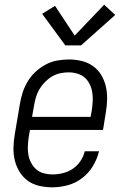

<svg xmlns="http://www.w3.org/2000/svg" viewBox="-20 -792 540 820"><path d="M204 8Q176 8 148.5 2Q121 -4 99.5 -19.5Q78 -35 64 -57.5Q50 -80 43.5 -106Q37 -132 37.5 -160.5Q38 -189 43 -218L65 -348Q69 -373 77 -397.5Q85 -422 98.5 -444.5Q112 -467 132 -485.5Q152 -504 175.5 -516.5Q199 -529 224.5 -533.5Q250 -538 275 -538Q302 -538 329 -531.5Q356 -525 377.5 -509.5Q399 -494 412.5 -471.5Q426 -449 432 -423Q438 -397 437.5 -368.5Q437 -340 432 -312L420 -237H108L103 -209Q100 -189 99 -169.5Q98 -150 101 -132Q104 -114 112.5 -97.5Q121 -81 134.5 -69Q148 -57 166.5 -52Q185 -47 204 -47Q226 -47 248.5 -52.5Q271 -58 290.5 -71Q310 -84 323.5 -104Q337 -124 342 -146H403Q395 -113 377 -83Q359 -53 331 -31.5Q303 -10 269.5 -1Q236 8 204 8ZM117 -293H367L372 -321Q375 -341 376 -360Q377 -379 374 -397.5Q371 -416 363 -432.5Q355 -449 342 -460.5Q329 -472 310.5 -477.5Q292 -483 273 -483Q255 -483 236.5 -479Q218 -475 201.5 -465Q185 -455 171 -440.5Q157 -426 147.5 -409.5Q138 -393 133 -375Q128 -357 125 -339ZM259 -598 160 -733 215 -767 299 -640 425 -772 472 -728 326 -598Z"/></svg>

Font: Iosevka Slab Light Oblique
Style: Regular
Weight: 300
Italic angle: -9°
Monospace: yes
Designer: Belleve Invis
Foundry: Belleve Invis
Version: Version 11.1.1; ttfautohint (v1.8.3)